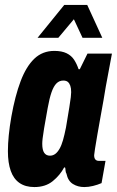

<svg xmlns="http://www.w3.org/2000/svg" viewBox="-20 -745 473 777"><path d="M119 12Q83 12 59 -4.5Q35 -21 23.5 -53.5Q12 -86 12 -133Q12 -163 15.5 -198Q19 -233 26 -273Q41 -357 63.5 -416.5Q86 -476 119 -507.5Q152 -539 200 -539Q230 -539 249.5 -529.5Q269 -520 280 -503Q291 -486 298 -465H303L334 -528H433L408 -394Q405 -373 399 -340Q393 -307 386.5 -270.5Q380 -234 374 -200Q368 -166 364.5 -143Q361 -120 361 -117Q361 -105 366 -99.5Q371 -94 380 -94H407L391 -4Q375 3 356.5 7.5Q338 12 321 12Q295 12 275 -0.5Q255 -13 249 -42Q246 -47 245.5 -53Q245 -59 244 -66L240 -68Q223 -36 193.5 -12Q164 12 119 12ZM182 -115Q194 -115 203.5 -122Q213 -129 221 -143Q229 -157 235 -178Q241 -199 247 -229Q256 -283 260.5 -310.5Q265 -338 266.5 -351.5Q268 -365 268 -372Q268 -388 264.5 -398Q261 -408 254.5 -413.5Q248 -419 236 -419Q220 -419 208.5 -407.5Q197 -396 188.5 -371.5Q180 -347 173 -308Q163 -254 158.5 -226Q154 -198 152.5 -185Q151 -172 151 -163Q151 -138 159 -126.5Q167 -115 182 -115ZM132 -592 240 -725H333L394 -592H314L265 -697H304L216 -592Z"/></svg>

Font: Archivo ExtraCondensed ExtraBold
Style: Italic
Weight: 800
Width: 2
Italic angle: -10°
Designer: Hector Gatti
Foundry: Omnibus-Type
Version: Version 2.001